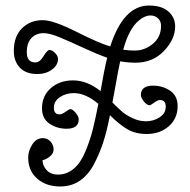

<svg xmlns="http://www.w3.org/2000/svg" viewBox="-20 -658 689 695"><path d="M511 -173Q470 -173 440.5 -190.5Q411 -208 378 -241Q367 -184 353.5 -142.5Q340 -101 319.5 -62.5Q299 -24 268.5 -3.5Q238 17 198 17Q147 17 114.5 -11.5Q82 -40 82 -88Q82 -111 96.5 -134.5Q111 -158 135 -158Q151 -158 162.5 -146Q174 -134 174 -117Q174 -103 161 -92Q148 -81 134 -78Q134 -58 149 -42Q164 -26 189 -26Q221 -26 246 -46.5Q271 -67 288 -107Q305 -147 315 -186Q325 -225 336 -282Q290 -321 247 -321Q219 -321 197 -306.5Q175 -292 175 -268Q175 -244 196 -244Q204 -244 217.5 -253.5Q231 -263 234 -263Q243 -263 254 -249.5Q265 -236 265 -226Q265 -192 221 -192Q186 -192 159 -210.5Q132 -229 132 -266Q132 -311 164 -339Q196 -367 244 -367Q296 -367 344 -328Q356 -400 368 -449Q331 -462 280.5 -485.5Q230 -509 194.5 -523.5Q159 -538 138 -538Q111 -538 94 -520.5Q77 -503 77 -469Q77 -432 108 -432Q124 -432 137.5 -454.5Q151 -477 159 -477Q169 -477 179.5 -466Q190 -455 190 -445Q190 -422 168 -406Q146 -390 115 -390Q74 -390 52 -413Q30 -436 30 -474Q30 -526 59.5 -555.5Q89 -585 135 -585Q173 -585 256.5 -543Q340 -501 379 -490Q427 -638 519 -638Q565 -638 589.5 -616.5Q614 -595 614 -562Q614 -516 573.5 -473.5Q533 -431 470 -431Q445 -431 415 -436Q409 -409 399.5 -355.5Q390 -302 387 -287Q410 -264 423.5 -252.5Q437 -241 460.5 -230Q484 -219 508 -219Q536 -219 558 -233.5Q580 -248 580 -272Q580 -296 559 -296Q551 -296 538 -286.5Q525 -277 522 -277Q512 -277 501 -290.5Q490 -304 490 -314Q490 -348 534 -348Q569 -348 596 -329.5Q623 -311 623 -274Q623 -229 591 -201Q559 -173 511 -173ZM483 -584Q447 -555 426 -478Q447 -475 468 -475Q504 -475 533.5 -499.5Q563 -524 563 -565Q563 -581 552 -591.5Q541 -602 525 -602Q504 -602 483 -584Z"/></svg>

Font: Bonbon
Style: Regular
Weight: 400
Designer: Ksenia Erulevich
Foundry: Cyreal (www.cyreal.org)
Version: Version 1.000